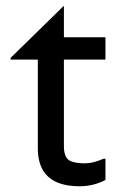

<svg xmlns="http://www.w3.org/2000/svg" viewBox="-20 -640 424 670"><path d="M348 -432H203V-130Q203 -88 226 -78Q245 -70 275 -70Q305 -70 341 -86H348V-12Q306 10 258 10Q112 10 112 -122V-432H17V-438L203 -620V-510H348Z"/></svg>

Font: Varela
Style: Regular
Weight: 400
Designer: Joe Prince
Foundry: Joe Prince
Version: Version 1.000